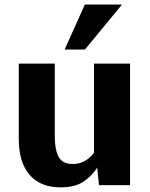

<svg xmlns="http://www.w3.org/2000/svg" viewBox="-20 -805 653 835"><path d="M244.6 9.8Q154.7 9.8 108.2 -45.2Q61.7 -100.2 61.7 -199V-528.3H218.3V-216.8Q218.3 -170.8 226.5 -143.3Q234.7 -115.7 251.7 -103.8Q268.7 -91.8 295.2 -91.8Q319.9 -91.8 337.6 -99.6Q355.4 -107.3 368.1 -118.5Q380.9 -129.7 388.9 -140.5V-528.3H545.5V0H410.5L402.7 -76.2Q381.6 -41.5 344.1 -15.9Q306.5 9.8 244.6 9.8ZM261.2 -589.7 349 -785.3H510.7L349.5 -589.7Z"/></svg>

Font: Comme
Style: Regular
Weight: 400
Designer: Vernon Adams
Foundry: Vernon Adams
Version: Version 1.000;gftools[0.9.27]